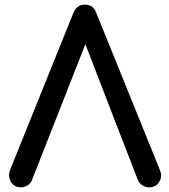

<svg xmlns="http://www.w3.org/2000/svg" viewBox="-20 -801 723 821"><path d="M69.3 0Q41 0 26.4 -23.4Q18.6 -37.1 18.6 -51.8Q18.6 -62.5 23.4 -75.2Q113.3 -298.8 293.9 -746.1Q308.6 -781.2 342.8 -781.2Q378.9 -781.2 391.6 -746.1Q482.4 -521.5 664.1 -73.2Q668.9 -60.5 668.9 -49.8Q668.9 -35.2 660.2 -22.5Q646.5 0 617.2 0Q601.6 0 588.9 -8.8Q575.2 -16.6 569.3 -32.2Q489.3 -237.3 331.1 -648.4Q337.9 -648.4 359.4 -648.4Q298.8 -494.1 117.2 -32.2Q111.3 -15.6 96.7 -7.8Q83 0 69.3 0Z"/></svg>

Font: Abed
Style: Bold
Weight: 700
Designer: Johan Aakerlund
Version: Version 3.105